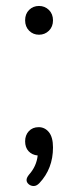

<svg xmlns="http://www.w3.org/2000/svg" viewBox="-20 -516 260 642"><path d="M157.2 -22.9Q157.2 47.9 111.8 96.2Q102.5 106 92.8 106Q83 106 75.9 99.9Q68.8 93.8 68.8 85.9Q68.8 78.1 77.1 67.9Q102.1 40 106 3.9Q86.9 2 75.4 -10.5Q64 -22.9 64 -43.5Q64 -64 76.4 -77.4Q88.9 -90.8 109.4 -90.8Q129.9 -90.8 143.6 -74Q157.2 -57.1 157.2 -22.9ZM77.4 -413.3Q64 -426.8 64 -448.2Q64 -469.7 77.4 -482.9Q90.8 -496.1 110.4 -496.1Q129.9 -496.1 143.6 -482.7Q157.2 -469.2 157.2 -448Q157.2 -426.8 143.6 -413.3Q129.9 -399.9 110.4 -399.9Q90.8 -399.9 77.4 -413.3Z"/></svg>

Font: Nunito-Light
Style: Regular
Weight: 300
Designer: Vernon Adams
Foundry: newtypography
Version: Version 3.000